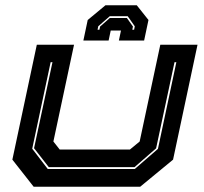

<svg xmlns="http://www.w3.org/2000/svg" viewBox="-20 -710 776 730"><path d="M108 0 27 -103 120 -540H261.5L183 -172L207 -141.5H474L511 -172L589.5 -540H731L638 -103L513 0ZM161.5 -67.5H492.5L580.5 -144L650.5 -473.5H643.5L573.5 -146L491.5 -74.5H165.5L109.5 -146.5L179.5 -473.5H172.5L102.5 -144.5ZM500 -690 544.5 -634 528 -556H432L440 -594H401L393 -556H297L313.5 -634L381 -690ZM465.5 -648.5H397.5L353.5 -610L351 -597H358L360.5 -609L397.5 -641.5H462.5L485.5 -609L483 -597H490L492.5 -610Z"/></svg>

Font: Tourney Expanded ExtraBold
Style: Italic
Weight: 800
Width: 7
Italic angle: -12°
Designer: Tyler Finck
Foundry: Etcetera Type Co
Version: Version 1.010; ttfautohint (v1.8.3)